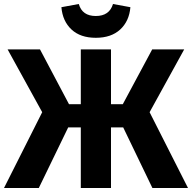

<svg xmlns="http://www.w3.org/2000/svg" viewBox="-27 -940 960 960"><path d="M280 -904 367 -920Q384 -860 452 -860Q520 -860 538 -920L625 -904Q619 -834 574 -792.5Q529 -751 452 -751Q375 -751 330.5 -792.5Q286 -834 280 -904ZM894 -693 721 -379 913 0H735L589 -303H528V0H377V-303H314L167 0H-7L184 -379L11 -693H173L318 -419H377V-693H528V-419H587L734 -693Z"/></svg>

Font: Fira Sans
Style: Bold
Weight: 700
Designer: bBox Type GmbH & Carrois Corporate GbR & Edenspiekermann AG
Foundry: bBox Type GmbH & Carrois Corporate GbR & Edenspiekermann AG
Version: Version 4.301;PS 004.301;hotconv 1.0.88;makeotf.lib2.5.64775